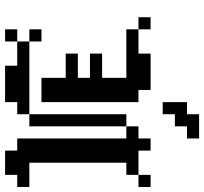

<svg xmlns="http://www.w3.org/2000/svg" viewBox="-44 -758 802 754"><g transform="rotate(90 357.0 -381.0)"><path d="M47.6 -571.4H95.2V-523.8H47.6ZM95.2 -523.8H142.9V-476.2H95.2ZM142.9 -523.8H190.5V-476.2H142.9ZM190.5 -523.8H238.1V-476.2H190.5ZM238.1 -523.8H285.7V-476.2H238.1ZM285.7 -523.8H333.3V-476.2H285.7ZM333.3 -523.8H381V-476.2H333.3ZM285.7 -571.4H333.3V-523.8H285.7ZM238.1 -571.4H285.7V-523.8H238.1ZM190.5 -571.4H238.1V-523.8H190.5ZM285.7 -476.2H333.3V-428.6H285.7ZM285.7 -428.6H333.3V-381H285.7ZM285.7 -381H333.3V-333.3H285.7ZM285.7 -333.3H333.3V-285.7H285.7ZM285.7 -285.7H333.3V-238.1H285.7ZM285.7 -238.1H333.3V-190.5H285.7ZM333.3 -238.1H381V-190.5H333.3ZM333.3 -285.7H381V-238.1H333.3ZM333.3 -333.3H381V-285.7H333.3ZM333.3 -381H381V-333.3H333.3ZM333.3 -428.6H381V-381H333.3ZM333.3 -476.2H381V-428.6H333.3ZM238.1 -381H285.7V-333.3H238.1ZM190.5 -381H238.1V-333.3H190.5ZM238.1 -285.7H285.7V-238.1H238.1ZM190.5 -285.7H238.1V-238.1H190.5ZM285.7 -190.5H333.3V-142.9H285.7ZM333.3 -190.5H381V-142.9H333.3ZM333.3 -47.6H381V0H333.3ZM333.3 -95.2H381V-47.6H333.3ZM285.7 -95.2H333.3V-47.6H285.7ZM238.1 -95.2H285.7V-47.6H238.1ZM238.1 -47.6H285.7V0H238.1ZM285.7 -47.6H333.3V0H285.7ZM190.5 -95.2H238.1V-47.6H190.5ZM142.9 -95.2H190.5V-47.6H142.9ZM95.2 -142.9H142.9V-95.2H95.2ZM95.2 -47.6H142.9V0H95.2ZM381 -95.2H428.6V-47.6H381ZM428.6 -142.9H476.2V-95.2H428.6ZM428.6 -190.5H476.2V-142.9H428.6ZM428.6 -238.1H476.2V-190.5H428.6ZM428.6 -285.7H476.2V-238.1H428.6ZM428.6 -333.3H476.2V-285.7H428.6ZM428.6 -381H476.2V-333.3H428.6ZM428.6 -428.6H476.2V-381H428.6ZM428.6 -476.2H476.2V-428.6H428.6ZM476.2 -523.8H523.8V-476.2H476.2ZM523.8 -523.8H571.4V-476.2H523.8ZM571.4 -523.8H619V-476.2H571.4ZM619 -523.8H666.7V-476.2H619ZM523.8 -571.4H571.4V-523.8H523.8ZM523.8 -476.2H571.4V-428.6H523.8ZM571.4 -476.2H619V-428.6H571.4ZM571.4 -428.6H619V-381H571.4ZM571.4 -381H619V-333.3H571.4ZM523.8 -381H571.4V-333.3H523.8ZM523.8 -428.6H571.4V-381H523.8ZM523.8 -333.3H571.4V-285.7H523.8ZM523.8 -285.7H571.4V-238.1H523.8ZM523.8 -238.1H571.4V-190.5H523.8ZM571.4 -285.7H619V-238.1H571.4ZM571.4 -333.3H619V-285.7H571.4ZM571.4 -238.1H619V-190.5H571.4ZM571.4 -190.5H619V-142.9H571.4ZM523.8 -190.5H571.4V-142.9H523.8ZM523.8 -142.9H571.4V-95.2H523.8ZM571.4 -142.9H619V-95.2H571.4ZM523.8 -95.2H571.4V-47.6H523.8ZM571.4 -95.2H619V-47.6H571.4ZM619 -95.2H666.7V-47.6H619ZM666.7 -95.2H714.3V-47.6H666.7ZM619 -47.6H666.7V0H619ZM571.4 -47.6H619V0H571.4ZM666.7 -571.4H714.3V-523.8H666.7ZM476.2 -714.3V-666.7H428.6V-714.3ZM428.6 -666.7V-619H381V-666.7ZM428.6 -714.3V-666.7H381V-714.3ZM476.2 -761.9V-714.3H428.6V-761.9ZM523.8 -761.9V-714.3H476.2V-761.9Z"/></g></svg>

Font: Jacquard 12
Style: Regular
Weight: 400
Designer: Sarah Cadigan-Fried
Version: Version 1.000; ttfautohint (v1.8.4.7-5d5b)